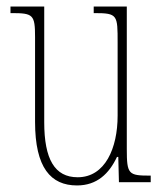

<svg xmlns="http://www.w3.org/2000/svg" viewBox="-20 -556 498 586"><path d="M215 10C276 10 313 -26 337 -77H341L343 0H440V-20H438C372 -20 367 -24 367 -101V-536H266V-516H269C339 -516 339 -510 339 -426V-203C339 -104 301 -15 217 -15C147 -15 115 -70 115 -183V-536H12V-516H16C81 -516 87 -511 87 -443V-184C87 -44 135 10 215 10Z"/></svg>

Font: Noto Serif Armenian ExtraCondensed Thin
Style: Regular
Weight: 100
Width: 2
Designer: Monotype Design Team
Foundry: Monotype Imaging Inc.
Version: Version 2.008